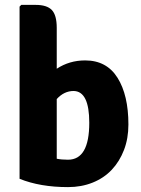

<svg xmlns="http://www.w3.org/2000/svg" viewBox="-20 -756 575 785"><path d="M60 -25V-729L67 -736H126Q172 -736 192 -715Q212 -694 212 -642V-475Q264 -509 328 -509Q416 -509 460.5 -438Q505 -367 505 -247Q505 -190 487 -143Q469 -96 437 -62Q405 -28 359 -9.5Q313 9 258 9Q144 9 60 -25ZM281 -384Q242 -384 212 -351V-107Q222 -105 233.5 -104Q245 -103 258 -103Q345 -103 345 -254Q345 -383 281 -384Z"/></svg>

Font: Signika
Style: Bold
Weight: 700
Designer: Anna Giedrys
Foundry: Anna Giedrys
Version: Version 1.001